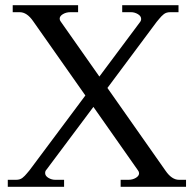

<svg xmlns="http://www.w3.org/2000/svg" viewBox="-20 -720 747 740"><path d="M697 -27V0H445V-27H475Q491 -27 503.5 -34.5Q516 -42 516 -52Q516 -58 512 -63L340 -308L159 -66Q154 -61 154 -53Q154 -42 166.5 -34.5Q179 -27 193 -27H227V0H10V-27H42Q57 -27 66.5 -34.5Q76 -42 83.5 -51.5Q91 -61 94 -64L309 -352L108 -638Q84 -673 56 -673H29V-700H281V-673H251Q235 -673 222.5 -665.5Q210 -658 210 -648Q210 -642 214 -637L363 -425L519 -634Q524 -640 524 -647Q524 -658 511.5 -665.5Q499 -673 485 -673H451V-700H668V-673H636Q621 -673 611.5 -665.5Q602 -658 594.5 -648.5Q587 -639 584 -636L394 -381L618 -62Q642 -27 670 -27Z"/></svg>

Font: TavirajRegular
Style: Regular
Weight: 400
Designer: Katatrad Team
Foundry: CadsonDemak
Version: Version 1.000